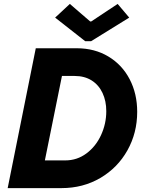

<svg xmlns="http://www.w3.org/2000/svg" viewBox="-20 -968 740 988"><path d="M164.1 -719.7H375Q466.8 -719.7 537.6 -677.2Q608.4 -634.8 647.2 -560.3Q686 -485.8 686 -392.6Q686 -284.2 635.7 -194.3Q585.4 -104.5 496.3 -52.2Q407.2 0 296.4 0H19.5ZM526.9 -396Q526.9 -448.2 507.6 -489.5Q488.3 -530.8 451.7 -554Q415 -577.1 364.3 -577.1H298.8L210.9 -142.6H315.9Q376.5 -142.6 424.8 -178.5Q473.1 -214.4 500 -272.9Q526.9 -331.5 526.9 -396ZM263.7 -877.4 339.4 -947.8 444.3 -857.4H449.2L585.4 -947.8L645 -877.4L448.7 -755.9H418.5Z"/></svg>

Font: Reddit Sans Fudge ExBold Italic
Style: Regular
Weight: 800
Italic angle: -11.25°
Designer: Stephen Hutchings
Version: Version 1.013